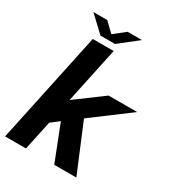

<svg xmlns="http://www.w3.org/2000/svg" viewBox="-217 -1048 1061 1170"><g transform="rotate(30 313.5 -463.0)"><path d="M4 0 170 -781.5H317L233.5 -388.5L426 -531H627L365.5 -335.5L505.5 0H350L252 -250.5L195 -206.5L151 0ZM91 -925.5H188.5L253.5 -863L332 -925.5H433L302 -822.5H200.5Z"/></g></svg>

Font: Epilogue
Style: Bold Italic
Weight: 700
Italic angle: -12°
Designer: Tyler Finck
Foundry: Etcetera Type Co
Version: Version 2.111; ttfautohint (v1.8.3)